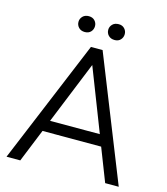

<svg xmlns="http://www.w3.org/2000/svg" viewBox="-126 -969 926 1066"><g transform="rotate(15 337.0 -436.0)"><path d="M12 0 307 -710H374L657 0H579L505 -190H168L91 0ZM194 -255H480L340 -615ZM252 -781Q230 -781 217 -794.5Q204 -808 204 -827Q204 -845 217 -858.5Q230 -872 252 -872Q274 -872 286.5 -858.5Q299 -845 299 -827Q299 -808 286.5 -794.5Q274 -781 252 -781ZM424 -781Q401 -781 388 -794.5Q375 -808 375 -827Q375 -845 388 -858.5Q401 -872 424 -872Q445 -872 457.5 -858.5Q470 -845 470 -827Q470 -808 457.5 -794.5Q445 -781 424 -781Z"/></g></svg>

Font: LivvicRegular
Style: Regular
Weight: 400
Designer: Jacques Le Bailly, Baron von Fonthausen
Version: Version 1.001; ttfautohint (v1.8.2)